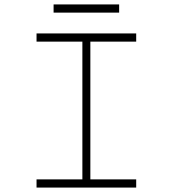

<svg xmlns="http://www.w3.org/2000/svg" viewBox="-20 -847 780 867"><path d="M352 -37V-659H145V-696H595V-659H388V-37H595V0H145V-37ZM518 -827V-790H222V-827Z"/></svg>

Font: M Major Mono Display
Style: Regular
Weight: 400
Designer: Emre Parlak
Foundry: Emre Parlak
Version: Version 2.000; ttfautohint (v1.8) -l 8 -r 50 -G 200 -x 14 -D